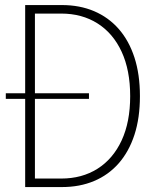

<svg xmlns="http://www.w3.org/2000/svg" viewBox="-20 -758 642 778"><path d="M3.5 -357.5V-380H340.5V-357.5ZM82 0V-737.5H231Q303 -737.5 361.2 -712.8Q419.5 -688 461 -640.8Q502.5 -593.5 524.8 -525Q547 -456.5 547 -368.5Q547 -280 524.8 -211.8Q502.5 -143.5 461 -96.2Q419.5 -49 361.2 -24.5Q303 0 231 0ZM121.5 -13.5 104 -34.5H228Q312 -34.5 375 -74.2Q438 -114 472.8 -188.8Q507.5 -263.5 507.5 -368.5Q507.5 -473.5 472.8 -548.5Q438 -623.5 375 -663.2Q312 -703 228 -703H104L121.5 -724Z"/></svg>

Font: Epilogue ExtraLight
Style: Regular
Weight: 250
Designer: Tyler Finck
Foundry: Etcetera Type Co
Version: Version 2.112